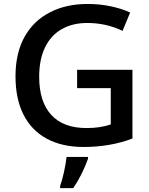

<svg xmlns="http://www.w3.org/2000/svg" viewBox="-20 -745 764 986"><path d="M59.6 -353Q59.6 -472.2 106 -555.7Q152.3 -639.2 238.3 -682.6Q319.8 -724.6 430.2 -724.6Q490.7 -724.6 546.6 -713.1Q602.5 -701.7 648.4 -680.7L609.4 -586.4Q525.4 -627 428.2 -627Q351.6 -627 295.9 -594.7Q240.2 -562.5 210.7 -500.5Q181.2 -438.5 181.2 -350.6Q181.2 -222.7 243.2 -155Q305.2 -87.4 424.3 -87.4Q495.6 -87.4 548.8 -106V-292.5H376V-386.7H660.2V-33.7Q604.5 -12.2 540.8 -1.2Q477.1 9.8 410.2 9.8Q298.3 9.8 219.7 -33Q141.1 -75.7 100.3 -157Q59.6 -238.3 59.6 -353ZM321.8 61H432.1V69.8Q418 109.9 397.9 149.7Q377.9 189.5 356 221.2H288.6V210.4Q298.8 182.6 308.6 138.4Q318.4 94.2 321.8 61Z"/></svg>

Font: Viking Open Sans Light
Style: Bold
Weight: 600
Foundry: Ascender Corporation
Version: Version 2.001